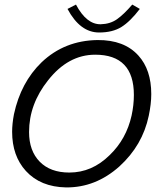

<svg xmlns="http://www.w3.org/2000/svg" viewBox="-20 -807 703 839"><path d="M630 -301Q603 -172 502 -80Q398 13 269 12Q157 10 93 -60Q33 -126 33 -231Q33 -266 41 -308Q71 -447 162 -535Q262 -630 406 -632Q523 -633 585 -564Q641 -502 641 -396Q641 -353 630 -301ZM555 -302Q565 -348 565 -392Q565 -568 396 -568Q278 -568 190 -456Q107 -352 107 -230Q107 -148 153.5 -100.5Q200 -53 283 -53Q382 -53 459 -129Q532 -199 555 -302ZM558 -787 591 -768Q549 -713 510.5 -689Q472 -665 413 -665Q330 -665 275 -768L312 -787Q358 -700 420 -701Q461 -702 490.5 -722.5Q520 -743 558 -787Z"/></svg>

Font: GFS Neohellenic Rg
Style: Italic
Weight: 400
Italic angle: -12°
Designer: Takis Katsoulidis and George D. Matthiopoulos
Foundry: Takis Katsoulidis and George D. Matthiopoulos
Version: Version 1.0